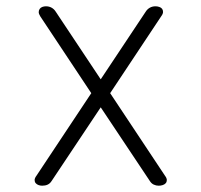

<svg xmlns="http://www.w3.org/2000/svg" viewBox="-20 -580 640 610"><path d="M492 -528 330 -284 504 -22Q510 -14 510 -8Q510 -2 506.5 2Q503 6 497 8Q491 10 484 10Q476 10 468.5 6.5Q461 3 456 -5L300 -239L144 -5Q139 3 131.5 6.5Q124 10 114 10Q108 10 102.5 8Q97 6 93.5 2Q90 -2 90 -8Q90 -14 96 -22L270 -284L108 -528Q103 -536 103 -541.5Q103 -547 106 -551.5Q109 -556 114.5 -558Q120 -560 126 -560Q136 -560 144 -555.5Q152 -551 157 -543L300 -328L443 -543Q448 -551 456 -555.5Q464 -560 474 -560Q480 -560 486 -558Q492 -556 495 -552Q498 -548 498 -542Q498 -536 492 -528Z"/></svg>

Font: Maple Mono Thin
Style: Regular
Weight: 250
Monospace: yes
Designer: subframe7536
Version: Version 7.000